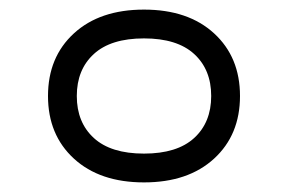

<svg xmlns="http://www.w3.org/2000/svg" viewBox="-20 -380 600 400"><path d="M384.5 -267.5Q349 -300 280 -300Q211 -300 175.5 -267.5Q140 -235 140 -180Q140 -125 175.5 -92.5Q211 -60 280 -60Q349 -60 384.5 -92.5Q420 -125 420 -180Q420 -235 384.5 -267.5ZM134 -310.5Q188 -360 280 -360Q372 -360 426 -310.5Q480 -261 480 -180Q480 -99 426 -49.5Q372 0 280 0Q188 0 134 -49.5Q80 -99 80 -180Q80 -261 134 -310.5Z"/></svg>

Font: SOV_Station
Style: Book
Weight: 400
Version: Version 1.00